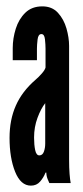

<svg xmlns="http://www.w3.org/2000/svg" viewBox="-20 -575 262 603"><path d="M77 8Q45 8 27.5 -35.5Q10 -79 10 -142Q10 -199 29.8 -243.5Q49.5 -288 91 -324Q101 -332.5 111 -343.8Q121 -355 123 -363V-422Q123 -435 121.2 -451.5Q119.5 -468 110 -468Q100 -468 98 -450.8Q96 -433.5 96 -422V-386H20V-424Q20 -454.5 29.5 -484.8Q39 -515 59.5 -535Q80 -555 113 -555Q143.5 -555 162 -534.8Q180.5 -514.5 188.8 -485.5Q197 -456.5 197 -431V-75Q197 -47.5 198.5 -28.8Q200 -10 202 0H135Q133.5 -2.5 129.5 -12.8Q125.5 -23 125.5 -33H123Q117 -17.5 106 -4.8Q95 8 77 8ZM103.5 -87Q113.5 -87 117.8 -98.5Q122 -110 122 -124V-251Q108.5 -234 97.8 -205Q87 -176 87 -143Q87 -120 90.5 -103.5Q94 -87 103.5 -87Z"/></svg>

Font: League Gothic Condensed
Style: Regular
Weight: 400
Width: 3
Designer: The League of Moveable Type
Version: Version 2.001